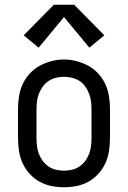

<svg xmlns="http://www.w3.org/2000/svg" viewBox="-20 -782 540 810"><path d="M250 8Q223 8 196 2.5Q169 -3 146 -16Q123 -29 104.5 -49.5Q86 -70 75 -94.5Q64 -119 60 -146Q56 -173 56 -200V-320Q56 -347 60 -374Q64 -401 75 -425.5Q86 -450 104.5 -470.5Q123 -491 146.5 -504Q170 -517 196.5 -524Q223 -531 250 -531Q277 -531 303.5 -524Q330 -517 353.5 -504Q377 -491 395.5 -470.5Q414 -450 425 -425.5Q436 -401 440 -374Q444 -347 444 -320V-200Q444 -173 440 -146Q436 -119 425 -94.5Q414 -70 395.5 -49.5Q377 -29 354 -16Q331 -3 304 2.5Q277 8 250 8ZM250 -62Q267 -62 284 -66Q301 -70 315 -79.5Q329 -89 339.5 -103Q350 -117 356 -133Q362 -149 364 -166Q366 -183 366 -200V-320Q366 -337 364 -354Q362 -371 355.5 -387.5Q349 -404 339 -418Q329 -432 314.5 -441Q300 -450 283 -454Q266 -458 248 -458Q231 -458 214.5 -453.5Q198 -449 184 -439.5Q170 -430 160 -416Q150 -402 144 -386.5Q138 -371 136 -354Q134 -337 134 -320V-200Q134 -183 136 -166Q138 -149 144 -133Q150 -117 160.5 -103Q171 -89 185 -79.5Q199 -70 216 -66Q233 -62 250 -62ZM143 -581 80 -633 207 -762H293L420 -633L357 -581L250 -710Z"/></svg>

Font: Zed Mono
Style: Regular
Weight: 400
Monospace: yes
Designer: Belleve Invis
Foundry: Belleve Invis
Version: Version 1.0.0; ttfautohint (v1.8.4)